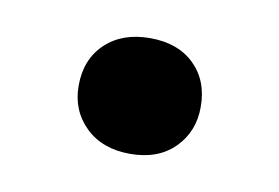

<svg xmlns="http://www.w3.org/2000/svg" viewBox="-34 -183 345 237"><g transform="rotate(10 139.0 -64.5)"><path d="M62 -64Q62 -97 83 -117Q104 -137 139 -137Q174 -137 194.5 -117Q215 -97 215 -64Q215 -33 194.5 -12.5Q174 8 139 8Q104 8 83 -12.5Q62 -33 62 -64Z"/></g></svg>

Font: Gantari
Style: Bold
Weight: 700
Designer: Anugrah Pasau
Foundry: Lafontype
Version: Version 1.000